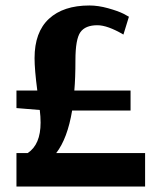

<svg xmlns="http://www.w3.org/2000/svg" viewBox="-20 -680 571 700"><path d="M456 -350V-277H243Q226 -175 185 -122H509V0H40V-122H81Q128 -153 128 -233Q128 -255 125 -279L40 -286V-350H116Q106 -426 106 -468Q106 -563 158.5 -611.5Q211 -660 306 -660Q338 -660 374 -650Q410 -640 430 -630L450 -619L430 -554Q372 -588 335 -588Q291 -588 273 -562.5Q255 -537 255 -460Q255 -395 251 -350Z"/></svg>

Font: ArsenalBold
Style: Bold
Weight: 700
Designer: Andrij Shevchenko
Foundry: Stairsfor.com
Version: Version 1.000